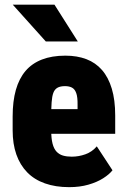

<svg xmlns="http://www.w3.org/2000/svg" viewBox="-20 -770 523 800"><path d="M268.1 9.8Q211.4 9.8 167.2 -5.9Q123 -21.5 93.3 -52Q63.5 -82.5 48.1 -126.5Q32.7 -170.4 32.7 -227.1V-284.7Q32.7 -348.1 46.1 -395.5Q59.6 -442.9 86.4 -474.4Q113.3 -505.9 154.8 -522Q196.3 -538.1 252.4 -538.1Q301.8 -538.1 340.1 -523.4Q378.4 -508.8 405 -478.3Q431.6 -447.8 445.8 -400.6Q460 -353.5 460 -289.1V-212.4H92.8V-315.4H303.2V-333.5Q303.7 -365.7 297.6 -382.3Q291.5 -398.9 279.8 -405Q268.1 -411.1 251 -411.1Q231 -411.1 219.2 -404.3Q207.5 -397.5 202.1 -382.8Q196.8 -368.2 195.1 -343.8Q193.4 -319.3 193.4 -284.7V-227.1Q193.4 -192.9 199 -171.4Q204.6 -149.9 215.6 -138.2Q226.6 -126.5 242.4 -121.8Q258.3 -117.2 278.8 -117.2Q308.1 -117.2 335.9 -127.2Q363.8 -137.2 383.3 -160.2L448.7 -60.5Q435.5 -43.5 409.7 -27.1Q383.8 -10.7 348.1 -0.5Q312.5 9.8 268.1 9.8ZM207 -750.5 304.2 -597.2H170.9L33.2 -750.5Z"/></svg>

Font: Roboto Condensed Black
Style: Regular
Weight: 900
Designer: Christian Robertson
Foundry: Google
Version: Version 3.008; 2023